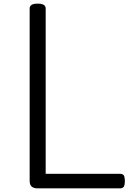

<svg xmlns="http://www.w3.org/2000/svg" viewBox="-20 -1035 734 1055"><path d="M187 0Q143 0 143 -40V-988Q143 -1002 154 -1008.5Q165 -1015 187 -1015Q209 -1015 220 -1008.5Q231 -1002 231 -988V-80H639Q654 -80 660 -71.5Q666 -63 666 -40Q666 -18 660 -9Q654 0 639 0Z"/></svg>

Font: Playwrite ES
Style: Regular
Weight: 400
Designer: Veronika Burian, José Scaglione
Foundry: TypeTogether
Version: Version 1.002